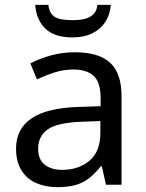

<svg xmlns="http://www.w3.org/2000/svg" viewBox="-20 -826 601 790"><path d="M288 -611Q386 -611 433 -568Q480 -525 480 -431V-66H416L399 -142H395Q372 -113 347.5 -93.5Q323 -74 291.5 -65Q260 -56 215 -56Q167 -56 128.5 -73Q90 -90 68 -125.5Q46 -161 46 -215Q46 -295 109 -338.5Q172 -382 303 -386L394 -389V-421Q394 -488 365 -514Q336 -540 283 -540Q241 -540 203 -527.5Q165 -515 132 -499L105 -565Q140 -584 188 -597.5Q236 -611 288 -611ZM314 -325Q214 -321 175.5 -293Q137 -265 137 -214Q137 -169 164.5 -148Q192 -127 235 -127Q303 -127 348 -164.5Q393 -202 393 -280V-328ZM436 -806Q433 -766 413.5 -736Q394 -706 360 -689Q326 -672 278 -672Q204 -672 166.5 -708.5Q129 -745 125 -806H179Q182 -779 194.5 -765.5Q207 -752 228.5 -747.5Q250 -743 280 -743Q306 -743 327.5 -748Q349 -753 363.5 -766.5Q378 -780 381 -806Z"/></svg>

Font: Noto Sans Malayalam UI
Style: Regular
Weight: 400
Designer: Jelle Bosma - Monotype Design Team
Foundry: Monotype Imaging Inc.
Version: Version 2.104